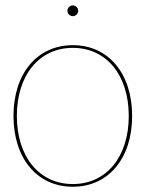

<svg xmlns="http://www.w3.org/2000/svg" viewBox="-20 -690 540 712"><path d="M230 -650C230 -639 239.5 -630 250 -630C261 -630 270 -639.5 270 -650C270 -661 260.5 -670 250 -670C239 -670 230 -660.5 230 -650ZM250 -522.5C118 -522.5 30 -417.5 30 -260C30 -102.5 118 2.5 250 2.5C382 2.5 470 -102.5 470 -260C470 -417.5 382 -522.5 250 -522.5ZM250 -512.5C374.5 -512.5 457.5 -411.5 457.5 -260C457.5 -108.5 374.5 -7.5 250 -7.5C125.5 -7.5 42.5 -108.5 42.5 -260C42.5 -411.5 125.5 -512.5 250 -512.5Z"/></svg>

Font: ZnikomitSC
Style: Regular
Weight: 100
Designer: gluk
Foundry: gluk
Version: Version 0.55